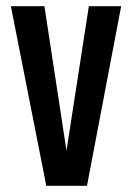

<svg xmlns="http://www.w3.org/2000/svg" viewBox="-20 -598 425 618"><path d="M129 0 15 -578H123L194 -113L266 -578H370L260 0Z"/></svg>

Font: Oswald
Style: Regular
Weight: 400
Designer: Vernon Adams
Foundry: Vernon Adams
Version: Version 4.103; ttfautohint (v1.8.3)